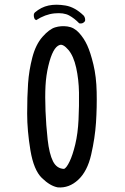

<svg xmlns="http://www.w3.org/2000/svg" viewBox="-20 -810 540 832"><path d="M230.5 2Q197.3 -3.9 161.6 -38.6Q126 -73.2 111.8 -158.7Q97.7 -244.1 97.7 -317.4Q97.7 -390.6 101.6 -447.8Q105.5 -504.9 120.1 -561Q134.8 -617.2 164.1 -650.4Q193.4 -683.6 218.8 -691.4Q244.1 -699.2 272.5 -695.3Q300.8 -691.4 322.3 -668Q343.8 -644.5 357.9 -613.8Q372.1 -583 384.8 -530.3Q397.5 -477.5 398.9 -411.6Q400.4 -345.7 396 -278.8Q391.6 -211.9 375 -139.6Q358.4 -67.4 318.8 -30.8Q279.3 5.9 230.5 2ZM257.8 -78.1Q268.6 -83 281.7 -110.4Q294.9 -137.7 306.2 -184.6Q317.4 -231.4 320.3 -291.5Q323.2 -351.6 322.3 -408.7Q321.3 -465.8 310.1 -516.6Q298.8 -567.4 276.4 -593.8Q253.9 -620.1 238.8 -615.2Q223.6 -610.4 211.4 -587.9Q199.2 -565.4 189.5 -524.4Q179.7 -483.4 177.2 -438Q174.8 -392.6 177.2 -329.6Q179.7 -266.6 186.5 -205.1Q193.4 -143.6 209.5 -111.3Q225.6 -79.1 257.8 -78.1ZM323.2 -709Q302.7 -730.5 279.3 -743.2Q255.9 -755.9 215.8 -752Q175.8 -748 136.7 -722.7L130.9 -726.6Q125 -736.3 127 -750L130.9 -755.9Q158.2 -779.3 190.4 -786.1Q222.7 -793 263.7 -786.1Q304.7 -779.3 342.8 -742.2Q350.6 -732.4 348.6 -718.8Q338.9 -705.1 323.2 -709Z"/></svg>

Font: NaikaiFont
Style: Regular
Weight: 400
Version: Version 1.67